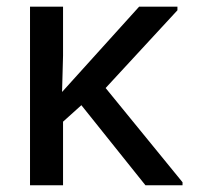

<svg xmlns="http://www.w3.org/2000/svg" viewBox="-20 -548 584 568"><path d="M68.8 0V-528.3H166.5V-383.3L163.6 -275.9L391.6 -528.3H504.9V-517.6L292.5 -287.6L520 -8.8V0H410.2L220.7 -236.8L166.5 -188V0Z"/></svg>

Font: Comme Medium
Style: Regular
Weight: 500
Version: Version 1.000;gftools[0.9.27]